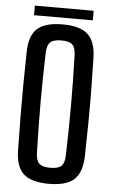

<svg xmlns="http://www.w3.org/2000/svg" viewBox="-60 -931 576 979"><g transform="rotate(5 228.0 -441.5)"><path d="M228 8Q138 8 98 -28.5Q58 -65 57 -150Q55 -244 54.5 -323Q54 -402 54.5 -480.5Q55 -559 57 -651Q58 -735 98 -771.5Q138 -808 228 -808Q317 -808 357 -771.5Q397 -735 399 -651Q401 -558 402 -480Q403 -402 402 -323Q401 -244 399 -150Q397 -65 357 -28.5Q317 8 228 8ZM228 -74Q269 -74 285 -89.5Q301 -105 302 -145Q304 -217 305 -279Q306 -341 306 -400Q306 -459 305 -521Q304 -583 302 -655Q301 -695 285 -710.5Q269 -726 228 -726Q188 -726 171.5 -710.5Q155 -695 154 -655Q152 -584 151 -522.5Q150 -461 150 -402Q150 -343 151 -280.5Q152 -218 154 -145Q155 -105 171.5 -89.5Q188 -74 228 -74ZM78 -842V-891H379V-842Z"/></g></svg>

Font: Big Shoulders Text SemiBold
Style: Regular
Weight: 600
Designer: Patric King
Foundry: XO Type Co
Version: Version 1.000; ttfautohint (v1.8.2)